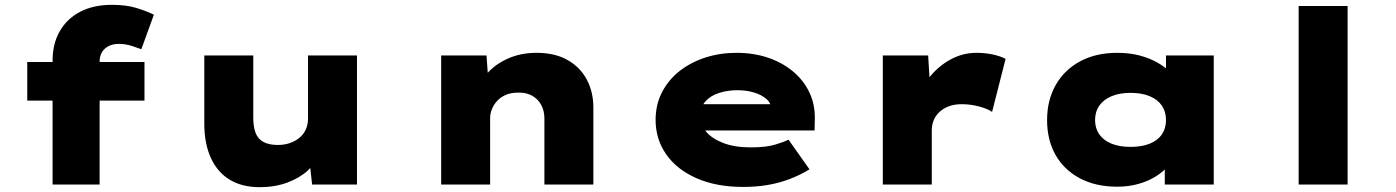

<svg xmlns="http://www.w3.org/2000/svg" viewBox="-20 -765 5786 796"><path d="M198 0V-514Q198 -584 228 -636Q258 -688 313 -716.5Q368 -745 444 -745Q503 -745 545.5 -732Q588 -719 618 -704L566 -561Q550 -567 525 -575Q500 -583 472 -583Q448 -583 430.5 -574Q413 -565 403 -549Q393 -533 393 -509V0H296Q262 0 237.5 0Q213 0 198 0ZM93 -348V-508H579V-348Z M1056 11Q985 11 934 -19Q883 -49 855 -108.5Q827 -168 827 -253V-535H1030V-278Q1030 -238 1040 -213Q1050 -188 1073 -176Q1096 -164 1132 -164Q1158 -164 1180.5 -171.5Q1203 -179 1220.5 -193Q1238 -207 1247.5 -227.5Q1257 -248 1257 -273V-535H1460V0H1274L1262 -108L1300 -120Q1289 -88 1255.5 -57.5Q1222 -27 1171 -8Q1120 11 1056 11Z M1809 0V-535H1997L2007 -395L1956 -381Q1968 -425 2001.5 -462.5Q2035 -500 2087.5 -523Q2140 -546 2205 -546Q2280 -546 2332.5 -516.5Q2385 -487 2412.5 -435.5Q2440 -384 2440 -319V0H2237V-274Q2237 -306 2223.5 -330.5Q2210 -355 2185.5 -368.5Q2161 -382 2128 -381Q2098 -381 2076.5 -371.5Q2055 -362 2040.5 -346Q2026 -330 2019 -311.5Q2012 -293 2012 -276V0H1911Q1863 0 1837.5 0Q1812 0 1809 0Z M3061 10Q2950 10 2868 -26Q2786 -62 2742 -125Q2698 -188 2698 -268Q2698 -331 2724.5 -382.5Q2751 -434 2797.5 -470.5Q2844 -507 2904.5 -526.5Q2965 -546 3033 -546Q3104 -546 3163.5 -526Q3223 -506 3267.5 -469Q3312 -432 3336 -381Q3360 -330 3358 -268L3357 -224H2826L2803 -333H3196L3177 -301V-319Q3175 -340 3156 -356Q3137 -372 3106 -381.5Q3075 -391 3037 -391Q2996 -391 2960.5 -379.5Q2925 -368 2904 -344Q2883 -320 2883 -284Q2883 -248 2907.5 -219Q2932 -190 2979 -172Q3026 -154 3092 -154Q3156 -154 3194 -165.5Q3232 -177 3249 -186L3336 -63Q3295 -38 3250.5 -21.5Q3206 -5 3159 2.5Q3112 10 3061 10Z M3640 0V-535H3828L3840 -336L3779 -337Q3795 -396 3832 -443Q3869 -490 3920 -518Q3971 -546 4028 -546Q4062 -546 4094 -539.5Q4126 -533 4149 -521L4093 -301Q4075 -314 4039.5 -323.5Q4004 -333 3967 -333Q3935 -333 3911.5 -323.5Q3888 -314 3872.5 -298.5Q3857 -283 3850 -264Q3843 -245 3843 -224V0Z M4612 9Q4522 9 4456.5 -26Q4391 -61 4356 -123Q4321 -185 4321 -267Q4321 -349 4356.5 -412Q4392 -475 4457.5 -510.5Q4523 -546 4612 -546Q4663 -546 4704.5 -535Q4746 -524 4778.5 -505.5Q4811 -487 4832 -465.5Q4853 -444 4861 -424L4814 -417V-535H5012V0H4809V-147L4851 -131Q4846 -105 4825.5 -80Q4805 -55 4774 -35Q4743 -15 4701.5 -3Q4660 9 4612 9ZM4667 -156Q4714 -156 4747 -169.5Q4780 -183 4797 -208Q4814 -233 4814 -267Q4814 -302 4797 -327Q4780 -352 4747 -366Q4714 -380 4667 -380Q4621 -380 4588 -366Q4555 -352 4537.5 -327Q4520 -302 4520 -267Q4520 -233 4537.5 -208Q4555 -183 4588 -169.5Q4621 -156 4667 -156Z M5364 0V-740H5567V0Z"/></svg>

Font: Lexend Tera Black
Style: Regular
Weight: 900
Version: Version 1.007